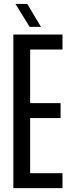

<svg xmlns="http://www.w3.org/2000/svg" viewBox="-20 -980 368 1000"><path d="M49.5 0V-800H305.5V-722H137V-443H295.5V-365H137V-78H305.5V0ZM134.5 -840 60.5 -959.5H122L193.5 -840Z"/></svg>

Font: Big Shoulders Display Thin SemiBold
Style: Regular
Weight: 600
Version: Version 2.002